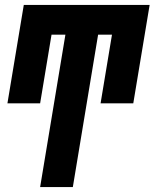

<svg xmlns="http://www.w3.org/2000/svg" viewBox="-20 -540 640 775"><path d="M142 215 244 -400H188L142 -123H10L76 -520H584L518 -123H386L432 -400H376L274 215Z"/></svg>

Font: Iosevka SS04 Heavy Extended
Style: Italic
Weight: 900
Width: 7
Italic angle: -9°
Monospace: yes
Designer: Belleve Invis
Foundry: Belleve Invis
Version: Version 19.0.0; ttfautohint (v1.8.4)